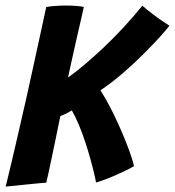

<svg xmlns="http://www.w3.org/2000/svg" viewBox="-20 -674 646 710"><path d="M1 16Q10 -19.5 22.2 -71.8Q34.5 -124 48.8 -186Q63 -248 77.8 -313.2Q92.5 -378.5 106 -441Q119.5 -503.5 131.2 -557Q143 -610.5 151 -648Q166.5 -651 186.8 -652.2Q207 -653.5 224.5 -653.5Q245 -653.5 262.8 -652Q280.5 -650.5 290 -648.5Q287.5 -636 280.8 -607.2Q274 -578.5 265.5 -540.8Q257 -503 248 -462.8Q239 -422.5 231.5 -387.5Q257 -405 290 -432.8Q323 -460.5 360 -495.2Q397 -530 434.5 -570.2Q472 -610.5 506.5 -653Q524 -637.5 544.2 -622.2Q564.5 -607 581.5 -595.5Q598.5 -584 606.5 -579Q596 -565 570.8 -537Q545.5 -509 510.2 -473.8Q475 -438.5 434 -403.2Q393 -368 351.5 -340Q369.5 -312 386.8 -278.8Q404 -245.5 419.2 -211.5Q434.5 -177.5 446.5 -147Q458.5 -116.5 466 -93.5Q473.5 -70.5 475.5 -59.5Q462 -51.5 436.8 -39.5Q411.5 -27.5 384 -16.2Q356.5 -5 335 1Q333.5 -10 328 -33.2Q322.5 -56.5 314 -87Q305.5 -117.5 294.8 -150.2Q284 -183 271.2 -213.2Q258.5 -243.5 245.5 -266Q236 -259.5 223.5 -253.5Q211 -247.5 203 -244.5Q196.5 -211.5 188.2 -171.8Q180 -132 172.2 -95Q164.5 -58 158.8 -31.8Q153 -5.5 151 1.5Q142.5 2 118.2 4.2Q94 6.5 62.5 9.8Q31 13 1 16Z"/></svg>

Font: Grandstander Thin SemiBold
Style: Italic
Weight: 600
Italic angle: -15°
Version: Version 1.200